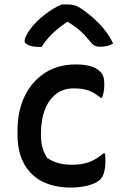

<svg xmlns="http://www.w3.org/2000/svg" viewBox="-20 -836 540 867"><path d="M322 -545Q400 -545 431 -514Q442 -504 446.5 -490.5Q451 -477 451 -454Q451 -419 440 -394H435Q407 -417 380.5 -427Q354 -437 313 -437Q265 -437 232 -410.5Q199 -384 182 -339Q165 -294 165 -236V-223Q165 -165 193 -123Q238 -92 303 -92Q351 -92 383.5 -104.5Q416 -117 448 -144H453Q455 -137 455.5 -129Q456 -121 456 -109Q456 -81 450.5 -59.5Q445 -38 432 -25Q416 -9 380.5 1Q345 11 298 11Q229 11 175 -14.5Q121 -40 90 -94Q59 -148 59 -231V-245Q59 -336 92 -403Q125 -470 184 -507.5Q243 -545 322 -545ZM259 -816H283Q303 -816 318.5 -811.5Q334 -807 361 -787Q395 -763 430.5 -726.5Q466 -690 491 -640Q468 -625 432 -625Q415 -625 404.5 -631.5Q394 -638 380 -657Q363 -678 342 -697Q321 -716 286 -737H283Q239 -707 211.5 -679Q184 -651 168 -624H162Q127 -624 109 -632Q91 -640 91 -651Q91 -659 97 -672.5Q103 -686 117 -705Q142 -739 181.5 -769.5Q221 -800 259 -816Z"/></svg>

Font: Recursive Sn Csl St Med
Style: Regular
Weight: 500
Version: Version 1.079;hotconv 1.0.112;makeotfexe 2.5.65598; ttfautoh